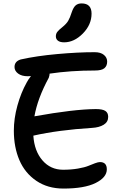

<svg xmlns="http://www.w3.org/2000/svg" viewBox="-20 -1074 706 1111"><path d="M351.1 -829.1Q327.6 -829.1 315.4 -838.4Q303.2 -847.7 303.2 -863.8Q303.2 -878.4 311.5 -889.4Q319.8 -900.4 340.8 -917Q364.3 -936 374.5 -953.4Q384.8 -970.7 395 -1002.9Q404.8 -1031.7 418 -1043Q431.2 -1054.2 452.1 -1054.2Q509.8 -1054.2 509.8 -995.1Q509.8 -931.2 459.5 -880.1Q409.2 -829.1 351.1 -829.1ZM347.2 17.1Q256.3 17.1 190.4 -27.6Q124.5 -72.3 92.3 -147.2Q60.1 -222.2 60.1 -317.9Q60.1 -388.2 80.6 -462.6Q101.1 -537.1 134.8 -597.2Q143.1 -613.3 159.2 -633.8Q153.3 -632.8 141.1 -632.8Q105.5 -632.8 84.7 -648.4Q64 -664.1 64 -686Q64 -719.2 100.1 -730Q191.9 -750.5 311.3 -761.2Q430.7 -772 527.8 -772Q562.5 -772 581.3 -756.3Q600.1 -740.7 600.1 -717.8Q600.1 -692.9 584.2 -679.4Q568.4 -666 529.8 -666Q388.7 -666 267.1 -647.9Q267.1 -638.7 262.2 -624Q197.3 -504.4 179.2 -400.9Q406.7 -441.9 534.2 -442.9Q573.2 -442.9 589.6 -432.1Q606 -421.4 606 -397.9Q606 -368.2 580.1 -352.3Q554.2 -336.4 513.2 -334Q317.9 -321.8 172.9 -289.1Q178.7 -200.2 225.6 -146Q272.5 -91.8 345.2 -91.8Q391.6 -91.8 430.9 -98.6Q470.2 -105.5 490.7 -114Q511.2 -122.6 529.8 -129.4Q548.3 -136.2 558.1 -136.2Q598.1 -136.2 598.1 -94.2Q598.1 -47.4 533.2 -15.1Q468.3 17.1 347.2 17.1Z"/></svg>

Font: Shantell Sans Irregular Bouncy
Style: Regular
Weight: 500
Designer: Stephen Nixon, Anya Danilova, Shantell Martin
Foundry: Arrow Type
Version: Version 1.006;[9816181b4]